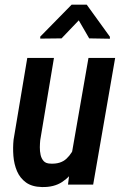

<svg xmlns="http://www.w3.org/2000/svg" viewBox="-20 -770 514 801"><path d="M279.8 -130.9 349.1 -528.3H460.4L368.7 0H263.7ZM310.5 -236.8 341.8 -237.8Q336.9 -196.3 326.2 -152.3Q315.4 -108.4 294.7 -71Q273.9 -33.7 239.5 -11Q205.1 11.7 154.3 10.3Q113.3 9.3 88.4 -8.8Q63.5 -26.9 51 -55.9Q38.6 -85 35.9 -119.4Q33.2 -153.8 36.6 -187L93.8 -528.3H205.1L147.9 -185.5Q146.5 -172.4 146.2 -155.8Q146 -139.2 149.4 -123.8Q152.8 -108.4 162.1 -98.1Q171.4 -87.9 189.9 -87.4Q232.9 -85 257.6 -108.2Q282.2 -131.3 294.2 -166.7Q306.2 -202.1 310.5 -236.8ZM341.8 -750.5 438.5 -616.7V-608.4L352.1 -609.9L308.6 -685.1L236.8 -609.9L147.9 -608.9V-617.2L278.8 -750.5Z"/></svg>

Font: Roboto Condensed Medium
Style: Italic
Weight: 500
Italic angle: -12°
Designer: Christian Robertson
Foundry: Google
Version: Version 3.0; 2020